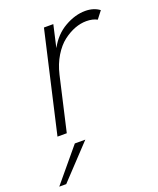

<svg xmlns="http://www.w3.org/2000/svg" viewBox="-169 -577 720 874"><g transform="rotate(-20 191.5 -139.5)"><path d="M35.6 0 147.5 -487.8H192.9L168.5 -380.4Q199.2 -437 249.8 -465.8Q300.3 -494.6 349.1 -494.6Q390.1 -494.6 418 -473.6L390.1 -437.5Q368.7 -449.2 337.9 -449.2Q310.5 -449.2 282 -438.5Q253.4 -427.7 225.6 -406.5Q197.8 -385.3 174.8 -347.7Q151.9 -310.1 140.6 -261.7L80.6 0ZM-34.7 216.8 99.1 56.2H149.9L-1 216.8Z"/></g></svg>

Font: HK Grotesk Light Legacy Italic
Style: Regular
Weight: 300
Italic angle: -13°
Designer: Alfredo Marco Pradil
Foundry: Hanken Design Co.
Version: Version 2.022;PS 002.022;hotconv 1.0.88;makeotf.lib2.5.64775